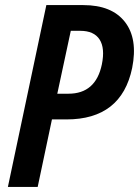

<svg xmlns="http://www.w3.org/2000/svg" viewBox="-20 -734 546 754"><path d="M11 0 162 -714H307Q419 -714 470.5 -648Q522 -582 499 -467Q457 -265 241 -265H184L128 0ZM205 -366H249Q356 -366 380 -481Q393 -545 371 -579Q349 -613 295 -613H258Z"/></svg>

Font: Noto Sans Condensed SemiBold
Style: Italic
Weight: 600
Width: 3
Italic angle: -12°
Designer: Monotype Design Team
Foundry: Monotype Imaging Inc.
Version: Version 2.013; ttfautohint (v1.8.4.7-5d5b)